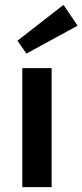

<svg xmlns="http://www.w3.org/2000/svg" viewBox="-20 -772 340 792"><path d="M193 -491V0H72V-491ZM242 -752 300 -666 89 -551 52 -604Z"/></svg>

Font: Exo 2 SemiBold
Style: Regular
Weight: 600
Designer: Natanael Gama
Foundry: Natanael Gama
Version: Version 2.010